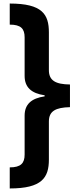

<svg xmlns="http://www.w3.org/2000/svg" viewBox="-20 -871 440 1084"><path d="M35 -851V-732C98 -732 119 -709 119 -660V-443C119 -378 157 -344 232 -333V-327C157 -316 119 -282 119 -218V2C119 50 98 74 35 74V193C217 193 256 132 256 30V-185C256 -244 294 -264 375 -266V-394C294 -395 256 -416 256 -475V-688C256 -790 219 -851 35 -851Z"/></svg>

Font: Noto Sans Tamil UI ExtraCondensed ExtraBold
Style: Regular
Weight: 800
Width: 2
Designer: Jelle Bosma - Monotype Design Team
Foundry: Monotype Imaging Inc.
Version: Version 2.004